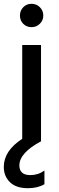

<svg xmlns="http://www.w3.org/2000/svg" viewBox="-44 -744 309 1011"><path d="M184 -662Q184 -637 166 -619Q148 -601 122 -601Q96 -601 78.5 -618.5Q61 -636 61 -662Q61 -688 78.5 -706Q96 -724 122 -724Q148 -724 166 -706Q184 -688 184 -662ZM190 226Q154 247 103 247Q41 247 8.5 215.5Q-24 184 -24 135Q-24 50 73 -13V-507H172V0Q58 61 58 127Q58 178 116 178Q157 178 190 154Z"/></svg>

Font: Hind Madurai Medium
Style: Regular
Weight: 500
Designer: Jyotish Sonowal
Foundry: Indian Type Foundry
Version: Version 1.001;PS 1.0;hotconv 1.0.86;makeotf.lib2.5.63406; tt